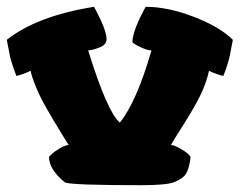

<svg xmlns="http://www.w3.org/2000/svg" viewBox="-21 -545 704 564"><path d="M-1 -428Q87 -498 255 -525Q256 -525 275 -486Q292 -449 292 -430Q292 -413 270 -405Q248 -397 238 -397Q294 -216 331 -185Q380 -245 424 -397Q412 -397 393 -406Q369 -417 368 -422Q368 -444 387 -486Q406 -525 407 -525Q472 -525 548.5 -495.5Q625 -466 663 -428L653 -376Q645 -346 635 -322Q616 -326 593 -337Q585 -301 568 -266Q551 -231 519 -180.5Q487 -130 481 -119Q492 -119 511 -107Q531 -96 539 -84Q535 -52 526.5 -36.5Q518 -21 491 -10Q469 -1 393 -1Q190 -1 170 -9Q123 -47 123 -84Q130 -94 151 -107Q170 -119 181 -119Q179 -121 161.5 -150Q144 -179 138 -188.5Q132 -198 117 -224.5Q102 -251 95 -266Q88 -281 80 -301Q72 -321 69 -337Q46 -326 27 -322Q18 -345 9 -376Q6 -390 -1 -428Z"/></svg>

Font: Gorditas
Style: Bold
Weight: 700
Designer: Gustavo Dipre (gbrenda1987@gmail.com)
Foundry: Gustavo Dipre (gbrenda1987@gmail.com)
Version: Version 001.001